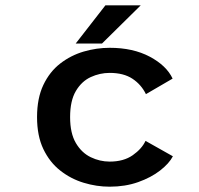

<svg xmlns="http://www.w3.org/2000/svg" viewBox="-20 -692 750 723"><path d="M631 -103.5Q617 -76.5 583 -50Q549 -23.5 500.2 -6.2Q451.5 11 393 11Q343.5 11 295 -3.8Q246.5 -18.5 206.8 -49.8Q167 -81 143.2 -130.8Q119.5 -180.5 119.5 -251Q119.5 -322 143.2 -372Q167 -422 206.8 -452.8Q246.5 -483.5 295 -497.8Q343.5 -512 393 -512Q481 -512 544 -478.5Q607 -445 630 -396L529.5 -337.5Q512 -373.5 478.8 -395.5Q445.5 -417.5 393 -417.5Q356 -417.5 321.8 -401.8Q287.5 -386 265.8 -349.5Q244 -313 244 -251Q244 -190 265.8 -153.2Q287.5 -116.5 321.8 -100Q356 -83.5 393 -83.5Q445.5 -83.5 479.8 -107.5Q514 -131.5 528 -161.5ZM265 -528 377 -672H510L364 -528Z"/></svg>

Font: League Mono Medium
Style: Regular
Weight: 500
Width: 6
Designer: Tyler Finck
Foundry: The League of Moveable Type / Tyler Finck
Version: Version 2.300;RELEASE